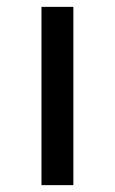

<svg xmlns="http://www.w3.org/2000/svg" viewBox="-20 -540 335 560"><path d="M101 0H194V-520H101Z"/></svg>

Font: Grotesk 02 Mince
Style: Bold
Weight: 400
Designer: Frank Adebiaye, contributions by Jérémy Landes, Ariel Martín Pérez
Foundry: Velvetyne Type Foundry
Version: Version 3.000;Glyphs 3.1.2 (3150)